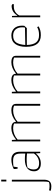

<svg xmlns="http://www.w3.org/2000/svg" viewBox="1102 -1799 860 3142"><g transform="rotate(-90 1532.0 -228.0)"><path d="M133 -638H163V-554H133ZM-19 172 -12 145Q20 153 56 153Q95 153 122 143Q128 126 130 107.5Q132 89 132 61V-464H162V65Q162 122 135.5 152Q109 182 55 182Q14 182 -19 172Z M300 -101Q300 -174 350.5 -212.5Q401 -251 496 -251Q542 -251 590 -245V-322Q590 -389 562.5 -416.5Q535 -444 470 -444Q428 -444 376 -437L366 -369H344Q337 -391 337 -423V-432Q369 -450 409.5 -461Q450 -472 491 -472Q553 -472 586.5 -436.5Q620 -401 620 -332V0H597L593 -67H587Q526 10 427 10Q365 10 332.5 -20Q300 -50 300 -101ZM592 -104V-216Q537 -222 481 -222Q414 -222 362 -209Q330 -163 330 -109Q330 -58 356 -38Q382 -18 434 -18Q484 -18 524.5 -41Q565 -64 592 -104Z M789 -464H813L816 -398H822Q911 -472 1004 -472Q1108 -472 1108 -398H1114Q1203 -472 1296 -472Q1351 -472 1377 -453.5Q1403 -435 1403 -396V0H1373V-428Q1353 -436 1336.5 -439.5Q1320 -443 1293 -443Q1246 -443 1197.5 -424Q1149 -405 1111 -370V0H1081V-428Q1061 -436 1044.5 -439.5Q1028 -443 1001 -443Q954 -443 905.5 -424Q857 -405 819 -370V0H789Z M1576 -464H1600L1603 -398H1609Q1698 -472 1791 -472Q1895 -472 1895 -398H1901Q1990 -472 2083 -472Q2138 -472 2164 -453.5Q2190 -435 2190 -396V0H2160V-428Q2140 -436 2123.5 -439.5Q2107 -443 2080 -443Q2033 -443 1984.5 -424Q1936 -405 1898 -370V0H1868V-428Q1848 -436 1831.5 -439.5Q1815 -443 1788 -443Q1741 -443 1692.5 -424Q1644 -405 1606 -370V0H1576Z M2337 -231Q2337 -345 2383 -408.5Q2429 -472 2523 -472Q2594 -472 2638.5 -426Q2683 -380 2683 -297Q2683 -273 2681 -260L2643 -219H2367Q2370 -118 2408 -68.5Q2446 -19 2527 -19Q2570 -19 2600 -26.5Q2630 -34 2660 -50L2671 -25Q2639 -8 2607 1Q2575 10 2527 10Q2337 10 2337 -231ZM2651 -249Q2656 -265 2656 -295Q2656 -363 2621 -403Q2586 -443 2520 -443Q2441 -443 2407.5 -393Q2374 -343 2367 -244Z M2820 -462H2842L2845 -377H2851Q2908 -468 3010 -468Q3016 -468 3024.5 -462Q3033 -456 3038 -450L3034 -432H2998Q2945 -432 2908 -407.5Q2871 -383 2850 -342V0H2820Z"/></g></svg>

Font: Athiti ExtraLight
Style: Regular
Weight: 250
Version: Version 1.032